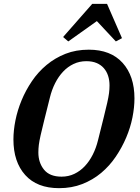

<svg xmlns="http://www.w3.org/2000/svg" viewBox="-20 -969 732 1001"><path d="M301 -48Q337 -48 367.5 -62.5Q398 -77 422 -102.5Q446 -128 463.5 -162.5Q481 -197 491 -238Q509 -310 520.5 -356Q532 -402 539 -433Q546 -464 548.5 -484Q551 -504 551 -524Q551 -551 543.5 -574Q536 -597 521 -614Q506 -631 483.5 -640.5Q461 -650 430 -650Q394 -650 363.5 -635.5Q333 -621 309 -595.5Q285 -570 267.5 -535.5Q250 -501 240 -460Q222 -388 210.5 -342Q199 -296 192 -265Q185 -234 182.5 -214Q180 -194 180 -174Q180 -121 209.5 -84.5Q239 -48 301 -48ZM288 12Q173 12 111.5 -56.5Q50 -125 50 -242Q50 -289 60.5 -341.5Q71 -394 92.5 -446Q114 -498 146.5 -546Q179 -594 223 -630.5Q267 -667 321.5 -688.5Q376 -710 443 -710Q557 -710 619 -641.5Q681 -573 681 -456Q681 -409 670.5 -356.5Q660 -304 638 -252Q616 -200 583.5 -152Q551 -104 507.5 -67.5Q464 -31 409 -9.5Q354 12 288 12ZM309 -776 461 -949H538L616 -770L584 -753L485 -859L336 -753Z"/></svg>

Font: IBM Plex Serif SemiBold
Style: Italic
Weight: 600
Italic angle: -14°
Designer: Mike Abbink, Paul van der Laan, Pieter van Rosmalen
Foundry: Bold Monday
Version: Version 2.5